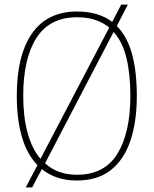

<svg xmlns="http://www.w3.org/2000/svg" viewBox="-20 -775 668 835"><path d="M143 -57Q97 -104 75 -180.5Q53 -257 53 -359Q53 -535 119.5 -630Q186 -725 315 -725Q408 -725 468 -680L507 -755H536L488 -662Q533 -617 554 -540.5Q575 -464 575 -358Q575 -245 547 -162.5Q519 -80 461.5 -35Q404 10 314 10Q222 10 162 -40L120 40H92ZM455 -655Q429 -677 394 -688.5Q359 -700 315 -700Q196 -700 138.5 -610Q81 -520 81 -358Q81 -267 100 -197.5Q119 -128 156 -84ZM314 -15Q435 -15 491 -107Q547 -199 547 -358Q547 -452 530 -522.5Q513 -593 474 -636L176 -65Q230 -15 314 -15Z"/></svg>

Font: Noto Serif Hebrew SemiCondensed Thin
Style: Regular
Weight: 100
Width: 4
Designer: Monotype Design Team
Foundry: Monotype Imaging Inc.
Version: Version 2.004; ttfautohint (v1.8.4.7-5d5b)